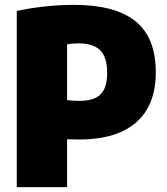

<svg xmlns="http://www.w3.org/2000/svg" viewBox="-20 -770 688 790"><path d="M49 -725Q168 -750 283.5 -750Q453.5 -750 537.2 -682.8Q621 -615.5 621 -472.5Q621 -336.5 540 -266.2Q459 -196 306.5 -196L280 -196.5Q272 -197 256 -197V0H49ZM421 -471Q421 -534 392.5 -562.8Q364 -591.5 303.5 -591.5Q275.5 -591.5 256 -587.5V-358Q281.5 -355 308.5 -355Q366.5 -355 393.8 -381.8Q421 -408.5 421 -471Z"/></svg>

Font: Encode Sans Semi Condensed Black
Style: Regular
Weight: 900
Width: 4
Designer: Multiple Designers
Foundry: Impallari Type
Version: Version 2.000